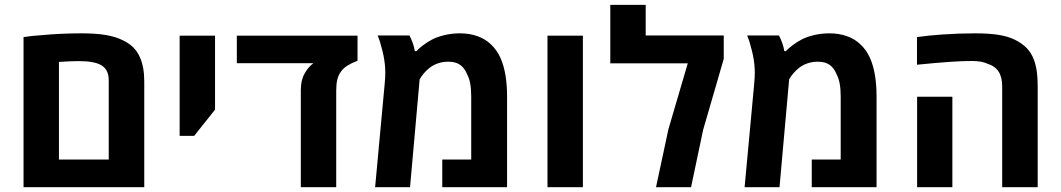

<svg xmlns="http://www.w3.org/2000/svg" viewBox="-20 -780 4419 800"><path d="M150.9 -633.3Q233.9 -641.1 319.3 -641.1Q379.9 -641.1 421.6 -634Q463.4 -627 494.6 -610.8Q518.6 -599.1 535.4 -582.3Q552.2 -565.4 563 -541.5Q581.1 -501 581.1 -440.4V0H78.1V-625.5Q113.3 -630.9 150.9 -633.3ZM433.1 -115.2V-444.3Q433.1 -482.4 412.1 -501Q396 -515.6 364.7 -521Q342.8 -525.4 306.6 -525.4Q280.3 -525.4 225.6 -522V-115.2Z M728.5 -631.3H876V-323.2L789.1 -213.9H728.5Z M1250 -475.1Q1264.2 -500.5 1285.6 -516.6H966.8V-631.3H1469.7V-526.9Q1444.3 -517.1 1427.5 -506.6Q1410.6 -496.1 1400.9 -481.9Q1390.1 -467.8 1385.5 -448.7Q1380.9 -429.7 1380.9 -402.3V0H1233.4V-404.8Q1233.4 -447.3 1250 -475.1Z M1585.4 -476.6Q1585.4 -511.2 1578.1 -547.9Q1574.7 -565.9 1566.4 -594.2L1562.5 -607.9L1553.7 -632.3H1686Q1703.6 -598.6 1708.5 -566.9H1715.3Q1722.7 -576.2 1742.4 -591.1Q1762.2 -606 1780.3 -615.2Q1801.8 -626.5 1832.3 -633.8Q1862.8 -641.1 1896 -641.1Q1936 -641.1 1968.5 -629.6Q2001 -618.2 2023.9 -596.7Q2049.8 -573.2 2065.4 -538.6Q2092.8 -476.6 2092.8 -378.9V0H1822.8V-115.2H1943.4V-378.9Q1943.4 -439 1926.8 -469.2Q1917.5 -494.1 1898.9 -508.5Q1880.4 -522.9 1848.1 -522.9Q1803.2 -522.9 1769.5 -497.1Q1742.2 -474.6 1728.5 -449.2L1688.5 0H1543L1582.5 -426.8Q1585.4 -457 1585.4 -476.6Z M2261.2 -631.3H2408.7V0H2261.2Z M2765.1 -241.7 2845.7 -516.1H2522.9V-759.8H2670.4V-632.3H2995.6V-534.7L2909.7 -238.8L2859.4 0H2713.4Z M3125 -476.6Q3125 -511.2 3117.7 -547.9Q3114.3 -565.9 3106 -594.2L3102.1 -607.9L3093.3 -632.3H3225.6Q3243.2 -598.6 3248 -566.9H3254.9Q3262.2 -576.2 3282 -591.1Q3301.8 -606 3319.8 -615.2Q3341.3 -626.5 3371.8 -633.8Q3402.3 -641.1 3435.5 -641.1Q3475.6 -641.1 3508.1 -629.6Q3540.5 -618.2 3563.5 -596.7Q3589.4 -573.2 3605 -538.6Q3632.3 -476.6 3632.3 -378.9V0H3362.3V-115.2H3482.9V-378.9Q3482.9 -439 3466.3 -469.2Q3457 -494.1 3438.5 -508.5Q3419.9 -522.9 3387.7 -522.9Q3342.8 -522.9 3309.1 -497.1Q3281.7 -474.6 3268.1 -449.2L3228 0H3082.5L3122.1 -426.8Q3125 -457 3125 -476.6Z M4094.2 -514.6Q4070.3 -525.9 4029.3 -525.9Q3989.7 -525.9 3936.5 -522.2Q3883.3 -518.6 3800.8 -510.3V-625.5Q3848.6 -632.3 3904.8 -636.2Q3974.6 -641.1 4043.5 -641.1Q4100.6 -641.1 4140.4 -634.8Q4180.2 -628.4 4209 -614.3Q4239.3 -599.1 4258.3 -579.3Q4277.3 -559.6 4288.1 -530.8Q4296.9 -505.9 4300.3 -480.2Q4303.7 -454.6 4303.7 -419.4V0H4155.8V-419.4Q4155.8 -459 4140.6 -481.9Q4125.5 -504.9 4094.2 -514.6ZM3801.3 -377H3948.2V0H3801.3Z"/></svg>

Font: Viking Open Sans
Style: Bold
Weight: 700
Foundry: Ascender Corporation
Version: Version 2.001